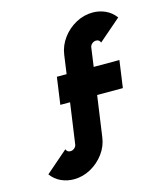

<svg xmlns="http://www.w3.org/2000/svg" viewBox="-115 -850 825 952"><g transform="rotate(-15 298.0 -374.5)"><path d="M146.5 13Q113 13 82.2 -0.8Q51.5 -14.5 30 -43.5L143.5 -142Q149 -126 166 -126Q177 -126 186.2 -133.8Q195.5 -141.5 197 -152.5L226.5 -361H176.5L196 -500H246L259.5 -596.5Q266 -642 293.8 -679.5Q321.5 -717 362.5 -739.5Q403.5 -762 449.5 -762Q483 -762 513.8 -748.2Q544.5 -734.5 566 -705.5L452 -607Q447 -623 430 -623Q418.5 -623 409.2 -615.2Q400 -607.5 398.5 -596.5L385 -500H517L497.5 -361H365.5L336 -152.5Q330 -107 302.2 -69.5Q274.5 -32 233.5 -9.5Q192.5 13 146.5 13Z"/></g></svg>

Font: Urbanist ExtraBold
Style: Regular
Weight: 800
Designer: Corey Hu
Foundry: Corey Hu
Version: Version 1.330; ttfautohint (v1.8.4.7-5d5b)